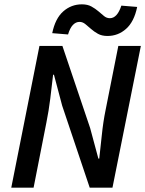

<svg xmlns="http://www.w3.org/2000/svg" viewBox="-20 -866 671 886"><path d="M476 -700Q450 -700 432 -710Q414 -720 400 -732.5Q386 -745 373.5 -755Q361 -765 347 -765Q330 -765 316.5 -751Q303 -737 294 -707L221 -713Q235 -781 272 -813.5Q309 -846 358 -846Q384 -846 402 -836Q420 -826 434 -814Q448 -802 460 -792Q472 -782 487 -782Q521 -782 540 -840L613 -834Q599 -766 562 -733Q525 -700 476 -700ZM32 0 162 -654H268L396 -275L434 -134H438Q444 -185 450 -244Q456 -303 467 -357L526 -654H630L499 0H394L267 -378L229 -521H225Q219 -468 212 -411Q205 -354 194 -300L135 0Z"/></svg>

Font: TypoPRO Source Sans Pro
Style: Italic
Weight: 600
Italic angle: -11°
Designer: Paul D. Hunt
Foundry: Adobe Systems Incorporated
Version: Version 1.075;PS 2.000;hotconv 1.0.86;makeotf.lib2.5.63406